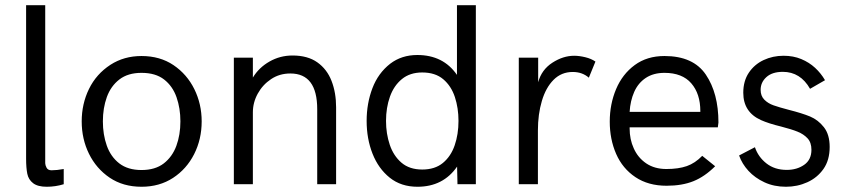

<svg xmlns="http://www.w3.org/2000/svg" viewBox="-20 -710 3257 740"><path d="M160.2 9.8Q125.5 9.8 107.7 -3.9Q89.8 -17.6 85.2 -40.3Q80.6 -63 80.6 -98.6V-689.9H154.3V-81.1Q154.3 -73.7 159.4 -63.7Q164.6 -53.7 178.7 -53.7Q198.7 -53.7 225.6 -58.6V0Q193.8 9.8 160.2 9.8Z M525.4 9.8Q454.6 9.8 402.8 -25.1Q351.1 -60.1 323 -117.2Q294.9 -174.3 294.9 -242.2Q294.9 -309.6 323 -367.2Q351.1 -424.8 405.8 -460.4Q458 -494.1 525.4 -494.1Q596.7 -494.1 648.7 -459Q700.7 -423.8 729 -366.5Q757.3 -309.1 757.3 -242.2Q757.3 -173.3 728.3 -116Q699.2 -58.6 647 -24.4Q594.7 9.8 525.4 9.8ZM525.4 -54.7Q578.1 -54.7 611.1 -80.1Q644 -105.5 659.7 -147.9Q675.3 -190.4 675.3 -242.2Q675.3 -292.5 660.4 -335.2Q645.5 -377.9 612.5 -403.6Q579.6 -429.2 525.4 -429.2Q473.1 -429.2 440.2 -403.8Q407.2 -378.4 391.8 -335.9Q376.5 -293.5 376.5 -242.2Q376.5 -191.4 391.6 -148.7Q406.7 -106 439.7 -80.3Q472.7 -54.7 525.4 -54.7Z M1275.4 0H1202.6V-289.1Q1202.6 -426.8 1099.1 -426.8Q1057.1 -426.8 1024.7 -405Q992.2 -383.3 973.4 -349.1Q954.6 -314.9 954.6 -277.3V0H881.3V-487.8H954.6V-411.1Q978 -449.7 1018.8 -472.9Q1059.6 -496.1 1107.4 -496.1Q1166 -496.1 1203.1 -469.7Q1240.2 -443.4 1257.8 -398.2Q1275.4 -353 1275.4 -296.4Z M1588.9 9.8Q1525.9 9.8 1482.2 -25.1Q1438.5 -60.1 1415.8 -117.7Q1393.1 -175.3 1393.1 -244.1Q1393.1 -311.5 1415.3 -369.9Q1437.5 -428.2 1483.9 -464.4Q1527.8 -498 1588.4 -498Q1688.5 -498 1741.2 -421.4V-689.9H1814V0H1743.2L1741.7 -67.9Q1688 9.8 1588.9 9.8ZM1607.4 -56.6Q1656.2 -56.6 1687 -82Q1717.8 -107.4 1732.4 -149.9Q1747.1 -192.4 1747.1 -244.1Q1747.1 -293.5 1733.2 -335.9Q1719.2 -378.4 1688.5 -404.5Q1657.7 -430.7 1607.4 -430.7Q1560.1 -430.7 1529.1 -405.3Q1498 -379.9 1482.9 -337.4Q1467.8 -294.9 1467.8 -244.1Q1467.8 -194.8 1482.2 -152.1Q1496.6 -109.4 1527.3 -83Q1558.1 -56.6 1607.4 -56.6Z M2053.2 0H1979.5V-487.8H2054.2V-393.1Q2067.4 -441.4 2108.9 -468.3Q2150.4 -495.1 2192.9 -495.1Q2212.4 -495.1 2235.6 -489.5Q2258.8 -483.9 2274.9 -472.7L2249.5 -410.6Q2224.1 -432.6 2187.5 -432.6Q2143.6 -432.6 2113.5 -402.3Q2083.5 -372.1 2068.4 -320.8Q2053.2 -269.5 2053.2 -207.5Z M2549.3 5.9Q2478.5 5.9 2429 -27.3Q2379.4 -60.5 2354.7 -116.9Q2330.1 -173.3 2330.1 -241.2Q2330.1 -308.6 2354.5 -366.5Q2378.9 -424.3 2426.3 -459.2Q2473.6 -494.1 2541 -494.1Q2651.9 -494.1 2700.4 -422.4Q2749 -350.6 2749 -237.8L2746.6 -219.2H2406.7V-215.3Q2406.7 -172.9 2422.4 -138.7Q2438.5 -102.1 2470.7 -80.3Q2502.9 -58.6 2548.3 -58.6Q2594.7 -58.6 2627 -69.8Q2659.2 -81.1 2686.5 -109.4L2736.3 -69.3Q2696.3 -29.3 2652.6 -11.7Q2608.9 5.9 2549.3 5.9ZM2679.2 -278.8V-281.7Q2679.2 -348.6 2644.3 -388.9Q2609.4 -429.2 2541 -429.2Q2498.5 -429.2 2469 -409.7Q2439.5 -390.1 2424.3 -355.7Q2409.2 -321.3 2406.7 -278.8Z M3009.3 9.8Q2963.4 9.8 2926.5 -7.3Q2889.6 -24.4 2864.7 -51.5Q2839.8 -78.6 2828.6 -110.8L2889.6 -142.6Q2902.3 -105 2934.1 -80.1Q2965.8 -55.2 3012.2 -55.2Q3051.3 -55.2 3079.3 -74.7Q3107.4 -94.2 3107.4 -132.8Q3107.4 -160.6 3092.5 -176.8Q3077.6 -192.9 3054.2 -202.4Q3030.8 -211.9 2990.7 -222.2Q2942.4 -233.9 2913.1 -247.1Q2844.7 -277.8 2844.7 -352.5Q2844.7 -397.9 2866.2 -429.9Q2887.7 -461.9 2923.1 -478.5Q2958.5 -495.1 3000 -495.1Q3037.6 -495.1 3068.1 -482.4Q3098.6 -469.7 3121.6 -448.5Q3144.5 -427.2 3159.7 -400.9L3102.1 -367.7Q3064.9 -433.1 2997.1 -433.1Q2956.1 -433.1 2933.8 -412.8Q2911.6 -392.6 2911.6 -363.8Q2911.6 -340.3 2925.8 -325.9Q2939.9 -311.5 2961.4 -304Q2982.9 -296.4 3020.5 -286.6Q3070.8 -273.9 3102.1 -261Q3133.3 -248 3155.5 -219.7Q3177.7 -191.4 3177.7 -143.6Q3177.7 -92.8 3153.8 -58.8Q3129.9 -24.9 3091.6 -7.6Q3053.2 9.8 3009.3 9.8Z"/></svg>

Font: Acari Sans
Style: Regular
Weight: 400
Designer: Alfredo Marco Pradil and Stefan Peev
Foundry: Hanken Design Co.
Version: Version 1.045;February 4, 2021;FontCreator 13.0.0.2655 64-bi